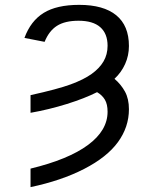

<svg xmlns="http://www.w3.org/2000/svg" viewBox="-20 -558 640 786"><path d="M507.8 -110.8Q507.8 -38.1 462.9 23.7Q418 85.4 324.5 133.5Q231 181.6 105 208V132.3Q260.3 94.7 340.3 35.4Q420.4 -23.9 420.4 -100.6Q420.4 -131.3 409.4 -149.9Q398.4 -168.5 377.4 -180.7Q327.1 -155.3 253.7 -132.3Q180.2 -109.4 105 -96.2V-168.5Q215.8 -192.9 269.5 -212.6Q323.2 -232.4 355.2 -255.4Q387.2 -278.3 403.8 -306.6Q420.4 -335 420.4 -370.6Q420.4 -420.4 390.4 -446.8Q360.4 -473.1 301.8 -473.1Q246.1 -473.1 213.4 -452.4Q180.7 -431.6 162.6 -386.7L80.1 -402.8Q105.5 -472.2 158.7 -505.1Q211.9 -538.1 304.2 -538.1Q403.8 -538.1 455.8 -495.6Q507.8 -453.1 507.8 -369.6Q507.8 -330.6 492.2 -295.9Q476.6 -261.2 448.7 -235.4Q475.6 -212.4 491.7 -182.9Q507.8 -153.3 507.8 -110.8Z"/></svg>

Font: Cousine
Style: Regular
Weight: 400
Monospace: yes
Designer: Steve Matteson
Foundry: Monotype Imaging Inc.
Version: Version 1.21